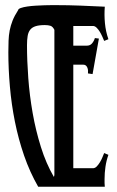

<svg xmlns="http://www.w3.org/2000/svg" viewBox="-20 -709 446 729"><path d="M125 0Q93.3 -55.2 71.5 -118.2Q49.8 -181.2 36.6 -247.1Q23.4 -313 17.6 -380.1Q11.7 -447.3 11.7 -510.3Q11.7 -534.2 12.5 -554.4Q13.2 -574.7 16.8 -593.5Q20.5 -612.3 27.8 -630.9Q35.2 -649.4 48.8 -670.4Q49.3 -675.3 59.1 -678.7Q68.8 -682.1 83.7 -684.3Q98.6 -686.5 116 -687.5Q133.3 -688.5 148.9 -689Q164.6 -689.5 176.5 -689.5Q188.5 -689.5 192.4 -689.5Q238.8 -689.5 284.9 -687.7Q331.1 -686 377.9 -683.6Q375.5 -652.8 378.4 -621.3Q381.3 -589.8 391.6 -560.1L375.5 -553.7Q373 -559.6 368.9 -569.1Q364.7 -578.6 359.4 -587.6Q354 -596.7 347.2 -603.5Q340.3 -610.4 333 -610.4H258.3V-535.6H309.6Q322.3 -535.6 329.6 -544.4Q336.9 -553.2 340.3 -564.5L355.5 -562.5L331.5 -427.7L314 -430.2Q314.5 -435.1 314.2 -440.7Q314 -446.3 312 -451.4Q310.1 -456.5 306.4 -460Q302.7 -463.4 296.4 -463.4H258.3V-70.3H333Q340.8 -70.3 347.4 -77.1Q354 -84 359.6 -93.3Q365.2 -102.5 369.1 -112.3Q373 -122.1 375.5 -127.9L391.6 -121.1Q383.8 -99.1 380.4 -75.7Q377 -52.2 377 -28.8Q377 -21.5 377 -14.2Q377 -6.8 377.9 0ZM186.5 -595.7Q180.2 -608.4 171.4 -611.1Q162.6 -613.8 150.4 -613.8Q128.9 -613.8 115.5 -609.6Q102.1 -605.5 94.7 -596.2Q87.4 -586.9 85 -572.5Q82.5 -558.1 82.5 -537.6Q82.5 -478.5 87.4 -412.4Q92.3 -346.2 104 -279.8Q115.7 -213.4 135.3 -150.9Q154.8 -88.4 184.6 -37.1Q186.5 -42 186.5 -46.4Z"/></svg>

Font: XAYAX
Style: Regular
Weight: 400
Designer: Peter Wiegel
Foundry: Peter Wiegel
Version: Version 1.000 2009 initial release